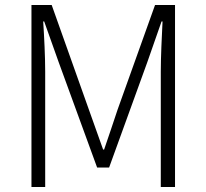

<svg xmlns="http://www.w3.org/2000/svg" viewBox="-20 -749 827 769"><path d="M106 0H161V-462C161 -522 157 -602 153 -663H157L215 -500L369 -78H417L570 -500L627 -663H631C628 -602 624 -522 624 -462V0H681V-729H601L451 -310C433 -257 416 -204 397 -150H393C374 -204 355 -257 336 -310L187 -729H106Z"/></svg>

Font: GenYoGothic2 TW L
Style: Regular
Weight: 300
Version: Version 2.100;PS 2.1;hotconv 16.6.51;makeotf.lib2.5.65220 DE